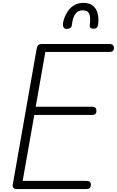

<svg xmlns="http://www.w3.org/2000/svg" viewBox="-20 -1276 790 1296"><path d="M66.5 -32 227 -944.5Q230 -961.5 237 -970.2Q244 -979 265.5 -979H717Q736.5 -979 743 -971.2Q749.5 -963.5 749.5 -952Q749.5 -940 743 -932.8Q736.5 -925.5 717 -925.5H286L221 -555.5H599Q618.5 -555.5 624.8 -547.8Q631 -540 631 -527Q631 -515.5 624.8 -507.8Q618.5 -500 599 -500H211.5L133 -55H561Q581 -55 587.2 -48.2Q593.5 -41.5 593.5 -29.5Q593.5 -16.5 587.2 -8.2Q581 0 561 0H94.5Q76.5 0 70.2 -8.2Q64 -16.5 66.5 -32ZM543 -1256.5Q578.5 -1256.5 599.8 -1242.5Q621 -1228.5 631.2 -1206.5Q641.5 -1184.5 643.5 -1160.2Q645.5 -1136 643 -1115.5Q640.5 -1095.5 632.8 -1088.8Q625 -1082 613.5 -1082Q599.5 -1082 591.8 -1086.8Q584 -1091.5 586 -1106Q592 -1157 583.8 -1178Q575.5 -1199 561.5 -1202.8Q547.5 -1206.5 536 -1206.5Q523.5 -1206.5 509 -1199.8Q494.5 -1193 482.5 -1172Q470.5 -1151 465 -1107Q463 -1091.5 452.8 -1086.2Q442.5 -1081 430.5 -1081Q413.5 -1081 408.2 -1093Q403 -1105 405 -1119Q407 -1133.5 415 -1156.2Q423 -1179 439 -1202Q455 -1225 480.8 -1240.8Q506.5 -1256.5 543 -1256.5Z"/></svg>

Font: Edu QLD Hand
Style: Regular
Weight: 400
Designer: Tina and Corey Anderson, Eben Sorkin
Foundry: Sorkin Type Co.
Version: Version 2.000